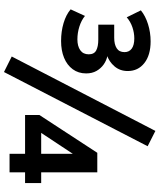

<svg xmlns="http://www.w3.org/2000/svg" viewBox="62 -835 801 965"><g transform="rotate(90 462.5 -352.5)"><path d="M186 -259Q138 -259 96 -271.5Q54 -284 27 -307L60 -379Q82 -361 113.5 -351Q145 -341 178 -341Q212 -341 232.5 -355.5Q253 -370 253 -398Q253 -425 233.5 -435.5Q214 -446 179 -446H104V-526H170Q203 -526 222.5 -538.5Q242 -551 242 -578Q242 -601 224.5 -614Q207 -627 173 -627Q145 -627 117 -617.5Q89 -608 67 -589L32 -660Q60 -683 101.5 -696Q143 -709 188 -709Q257 -709 297 -677.5Q337 -646 337 -594Q337 -555 313.5 -527.5Q290 -500 256 -489V-493Q283 -488 303.5 -473.5Q324 -459 336.5 -437Q349 -415 349 -385Q349 -346 328 -317.5Q307 -289 270.5 -274Q234 -259 186 -259ZM342 28 264 -11 638 -733 715 -694ZM753 0V-78H558V-150L748 -441H846V-159H900V-78H846V0ZM753 -159V-342H769L634 -138L631 -159Z"/></g></svg>

Font: Nunito Sans 10pt SemiCondensed
Style: Bold
Weight: 700
Width: 4
Designer: Vernon Adams
Foundry: Vernon Adams
Version: Version 3.101;gftools[0.9.27]